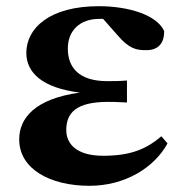

<svg xmlns="http://www.w3.org/2000/svg" viewBox="-20 -583 593 620"><path d="M269 17C383 17 478 -41 521 -120L501 -143C451 -100 399 -80 313 -80C229 -80 194 -117 194 -163C194 -218 225 -254 329 -254C342 -254 356 -254 390 -252V-323C364 -321 347 -321 326 -321C235 -321 199 -365 199 -426C199 -486 240 -522 300 -522H313L358 -471C398 -424 421 -421 453 -421C491 -421 511 -444 510 -483C486 -535 395 -563 299 -563C140 -563 65 -492 65 -412C65 -349 116 -299 238 -284C91 -264 42 -200 42 -133C42 -37 142 17 269 17Z"/></svg>

Font: Source Han Serif KR Heavy
Style: Regular
Weight: 900
Designer: Ryoko NISHIZUKA 西塚涼子 (kana & ideographs); Frank Grießhammer (Latin, Greek & Cyrillic); Wenlong ZHANG 张文龙 (bopomofo); San
Foundry: Adobe
Version: Version 2.001;hotconv 1.1.0;makeotfexe 2.6.0